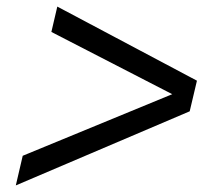

<svg xmlns="http://www.w3.org/2000/svg" viewBox="-20 -615 664 583"><path d="M136 -518 154 -595 578 -370 556 -277 28 -52 49 -142 503 -329Z"/></svg>

Font: CBA Beacon Sans
Style: Italic
Weight: 400
Italic angle: -13°
Designer: Wei Huang
Foundry: Wei Huang
Version: Version 1.002